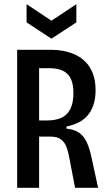

<svg xmlns="http://www.w3.org/2000/svg" viewBox="-20 -898 519 918"><path d="M62 0V-660H227Q254 -660 283.5 -654.5Q313 -649 340 -636.5Q367 -624 389 -602Q411 -580 424 -546.5Q437 -513 437 -466Q437 -435 430 -407.5Q423 -380 407.5 -357Q392 -334 365.5 -318Q339 -302 298 -293V-283Q337 -279 359.5 -262.5Q382 -246 395.5 -216.5Q409 -187 418 -143L449 0H339L313 -135Q308 -166 299.5 -191Q291 -216 273 -230.5Q255 -245 220 -245H167V0ZM167 -322H205Q223 -322 241 -325Q259 -328 275 -335.5Q291 -343 303.5 -357.5Q316 -372 323.5 -395.5Q331 -419 331 -453Q331 -484 324.5 -505.5Q318 -527 306.5 -540Q295 -553 280 -560Q265 -567 248.5 -569.5Q232 -572 215 -572H167ZM107 -878 226 -799 345 -878V-791L226 -713L107 -791Z"/></svg>

Font: Bricolage Grotesque Condensed Medium
Style: Regular
Weight: 500
Width: 3
Designer: Mathieu Triay
Foundry: Atelier Triay
Version: Version 1.000;gftools[0.9.30]